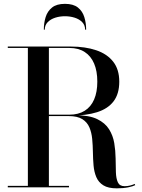

<svg xmlns="http://www.w3.org/2000/svg" viewBox="-20 -998 756 1023"><path d="M201.5 -382V-387H350Q398 -387 431.2 -407.8Q464.5 -428.5 481.5 -468Q498.5 -507.5 498.5 -563Q498.5 -619 481.5 -659.2Q464.5 -699.5 431.2 -721Q398 -742.5 350 -742.5H21.5V-750H357Q434.5 -750 492.8 -730.2Q551 -710.5 583.2 -669.2Q615.5 -628 615.5 -563Q615.5 -498 585.2 -458.2Q555 -418.5 497.2 -400.2Q439.5 -382 357 -382ZM21.5 0V-7.5H347.5V0ZM128.5 -4V-745.5H240.5V-4ZM602 5.5Q556.5 5.5 530.8 -10.5Q505 -26.5 493.2 -54.2Q481.5 -82 478.5 -116.2Q475.5 -150.5 475 -187Q474.5 -223.5 471.2 -257.8Q468 -292 456.2 -319.5Q444.5 -347 418.5 -363.2Q392.5 -379.5 346.5 -379.5H201.5V-384H383Q455.5 -384 497.8 -363.5Q540 -343 561 -309.5Q582 -276 588.8 -235.5Q595.5 -195 596 -154.5Q596.5 -114 597.5 -80.5Q598.5 -47 608 -26.5Q617.5 -6 643.5 -6Q659.5 -6 673.2 -9.5Q687 -13 697.5 -18L700.5 -11.5Q688.5 -5 663 0.2Q637.5 5.5 602 5.5ZM213.5 -840Q213.5 -875.5 223.2 -907Q233 -938.5 257.5 -958Q282 -977.5 326 -977.5Q370.5 -977.5 395 -958Q419.5 -938.5 429.2 -907Q439 -875.5 439 -840H433.5Q433.5 -864 418 -880Q402.5 -896 377.8 -903.8Q353 -911.5 326 -911.5Q299 -911.5 274.5 -903.8Q250 -896 234.2 -880Q218.5 -864 218.5 -840Z"/></svg>

Font: BodoniModa_28ptMedium
Style: Regular
Weight: 500
Designer: Owen Earl
Foundry: indestructible type
Version: Version 2.004